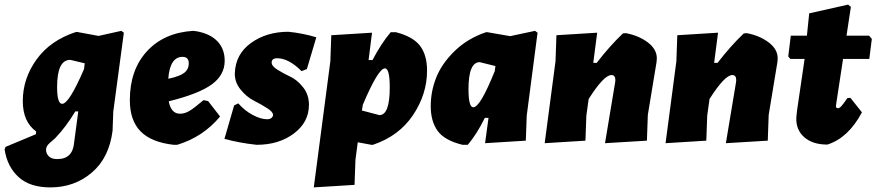

<svg xmlns="http://www.w3.org/2000/svg" viewBox="-72 -618 3807 834"><path d="M264 -479 356 -462 455 -484 466 -476 420 -133 417 -50Q402 68 326.5 132Q251 196 147 196Q57 196 8 150.5Q-41 105 -52 31L-48 20L84 -35L85 -47Q27 -89 27 -179Q27 -277 87 -360Q147 -443 258 -479ZM176 -240Q176 -167 198 -167Q228 -167 293 -318L296 -343L233 -358Q176 -358 176 -240ZM177 73Q244 73 250 1L268 -134H255Q215 -67 167 -17L144 3Q128 17 128 32Q128 49 140 61Q152 73 177 73Z M884 -112Q810 -23 698 11H682Q585 0 538.5 -47.5Q492 -95 492 -183Q492 -314 566 -395Q640 -476 767 -484L783 -482Q842 -471 873 -438Q904 -405 904 -354Q904 -292 847.5 -251Q791 -210 661 -178Q671 -124 710 -124Q730 -124 750.5 -136Q771 -148 812 -183L832 -179ZM721 -371Q666 -371 659 -276Q708 -286 728 -301.5Q748 -317 748 -343Q748 -371 721 -371Z M1181 -480Q1242 -474 1302 -456L1261 -318L1238 -309Q1182 -365 1132 -365Q1108 -365 1108 -346Q1108 -331 1133.5 -315Q1159 -299 1189 -285Q1219 -271 1244.5 -239Q1270 -207 1270 -163Q1270 -87 1204.5 -38Q1139 11 1043 11Q967 3 903 -15L945 -160L963 -169Q991 -137 1026 -118.5Q1061 -100 1088 -100Q1101 -100 1107.5 -106Q1114 -112 1114 -119Q1114 -132 1088 -148.5Q1062 -165 1030.5 -181Q999 -197 973 -229Q947 -261 948 -300Q951 -383 1018.5 -431.5Q1086 -480 1181 -480Z M1544 -476 1529 -357H1546Q1583 -428 1625 -478H1648Q1722 -459 1752.5 -419Q1783 -379 1783 -311Q1783 -209 1722 -118Q1661 -27 1548 11H1541L1482 0L1472 76L1468 185L1291 196L1363 -352L1367 -465ZM1600 -321Q1571 -321 1504 -163L1500 -138L1576 -118Q1621 -118 1621 -238Q1621 -321 1600 -321Z M2039 -478H2046L2144 -461L2252 -484L2263 -476L2216 -116L2212 -7L2035 4L2050 -106H2034Q1999 -35 1960 11H1937Q1859 -8 1829 -49.5Q1799 -91 1799 -157Q1799 -221 1823 -281.5Q1847 -342 1903 -396.5Q1959 -451 2039 -478ZM1963 -231Q1963 -152 1984 -152Q2014 -152 2077 -309L2080 -331L2012 -348Q1963 -348 1963 -231Z M2294 4 2341 -352 2345 -465 2522 -476 2505 -345H2520Q2577 -419 2634 -473L2647 -474Q2704 -463 2743 -433Q2782 -403 2781 -363L2780 -349L2742 -119L2738 -7L2556 4L2600 -260L2601 -270Q2601 -292 2584 -292Q2551 -292 2485 -188L2475 -116L2471 -7Z M2819 4 2866 -352 2870 -465 3047 -476 3030 -345H3045Q3102 -419 3159 -473L3172 -474Q3229 -463 3268 -433Q3307 -403 3306 -363L3305 -349L3267 -119L3263 -7L3081 4L3125 -260L3126 -270Q3126 -292 3109 -292Q3076 -292 3010 -188L3000 -116L2996 -7Z M3522 10Q3458 10 3421.5 -22Q3385 -54 3387 -107L3390 -137L3422 -355L3423 -362H3361L3352 -373L3363 -463H3433L3443 -560L3612 -598L3624 -588L3605 -463H3703L3715 -449L3704 -362H3590L3560 -165L3559 -157Q3559 -148 3568 -148Q3574 -148 3581 -155Q3588 -162 3609 -192L3622 -193L3672 -130Q3613 -19 3522 10Z"/></svg>

Font: Alegreya Sans Black
Style: Italic
Weight: 900
Italic angle: -7°
Designer: Juan Pablo del Peral
Foundry: Huerta Tipografica
Version: Version 2.007